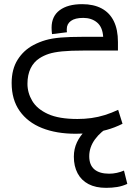

<svg xmlns="http://www.w3.org/2000/svg" viewBox="-20 -632 632 923"><path d="M344 11Q251 11 182 -16.5Q113 -44 74.5 -98.5Q36 -153 36 -233Q36 -299 64.5 -344.5Q93 -390 140 -415Q168 -430 199 -439Q230 -448 272.5 -451.5Q315 -455 376 -455H476Q473 -502 446.5 -524Q420 -546 380 -546Q341 -546 321 -531.5Q301 -517 301 -492Q301 -488 301 -484Q301 -480 302 -477L230 -468Q229 -476 228.5 -483.5Q228 -491 228 -499Q228 -554 267 -583Q306 -612 375 -612Q430 -612 468.5 -591.5Q507 -571 527 -530.5Q547 -490 547 -430V-389H384Q318 -389 278.5 -385Q239 -381 214.5 -373Q190 -365 170 -352Q142 -334 127 -303Q112 -272 112 -229Q112 -186 135 -147Q158 -108 210.5 -84Q263 -60 352 -60Q387 -60 419.5 -64.5Q452 -69 484 -79Q516 -89 548 -104L569 -37Q531 -18 492.5 -7.5Q454 3 416.5 7Q379 11 344 11ZM490 271Q440 271 405.5 253Q371 235 353 201Q335 167 335 121Q335 84 350 52Q365 20 393.5 -7.5Q422 -35 460 -56L495 -69L513 -28Q464 0 436.5 38Q409 76 409 119Q409 161 433.5 182Q458 203 505 203Q523 203 541.5 199Q560 195 576 188L592 252Q568 263 543 267Q518 271 490 271Z"/></svg>

Font: hexusinhala05
Style: Book
Weight: 400
Designer: Jelle Bosma - Monotype Design Team
Foundry: Monotype Imaging Inc.
Version: Version 2.003